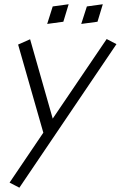

<svg xmlns="http://www.w3.org/2000/svg" viewBox="-20 -683 566 900"><path d="M301.8 -663.1 227.1 -652.8 201.2 -570.8 276.9 -581.1ZM461.9 -663.1 387.2 -652.8 360.8 -570.8 437 -581.1ZM480 -500 227.1 -127 121.1 -499 64.9 -474.1 183.1 -61 24.9 172.9 70.8 196.8 525.9 -476.1Z"/></svg>

Font: Comic Neue Angular
Style: Italic
Weight: 400
Italic angle: -12°
Designer: Craig Rozynski
Foundry: Craig Rozynski
Version: Version 2.003